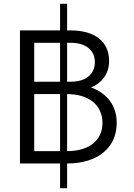

<svg xmlns="http://www.w3.org/2000/svg" viewBox="-20 -860 704 1010"><path d="M85 0H296V130H333V0C494 0 594 -83 594 -213C594 -304 544 -369 459 -400C519 -425 554 -475 554 -539C554 -642 478 -700 352 -700H333V-840H296V-700H85ZM160 -65V-365H296V-65ZM160 -430V-635H296V-430ZM333 -65V-365C448 -365 519 -307 519 -213C519 -121 448 -65 333 -65ZM333 -430V-635H352C431 -635 479 -596 479 -533C479 -469 431 -430 352 -430Z"/></svg>

Font: Absans
Style: Regular
Weight: 400
Designer: Valerio Monopoli
Version: Version 1.200;Glyphs 3.2 (3217)